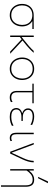

<svg xmlns="http://www.w3.org/2000/svg" viewBox="1483 -2317 1028 4034"><g transform="rotate(90 1997.0 -300.0)"><path d="M300 9Q226 9 172.8 -26.8Q119.5 -62.5 90.8 -121.5Q62 -180.5 62 -249Q62 -323.5 91.5 -378.5Q121 -433.5 174.5 -463.8Q228 -494 300 -494H589V-466H429.5V-460Q480 -428.5 507.5 -373.2Q535 -318 535 -251Q535 -178.5 505.8 -119.5Q476.5 -60.5 423.5 -25.8Q370.5 9 300 9ZM300 -23Q368.5 -23 413.8 -55.8Q459 -88.5 481.5 -140.5Q504 -192.5 504 -251Q504 -313 480.5 -361.2Q457 -409.5 411.5 -437.2Q366 -465 300 -465Q232.5 -465 186.2 -436.8Q140 -408.5 116.5 -359.8Q93 -311 93 -249Q93 -191 115.8 -139.2Q138.5 -87.5 184.5 -55.2Q230.5 -23 300 -23Z M727 0V-494L757 -496V-239.5L813 -283.5Q893.5 -346.5 952 -398.2Q1010.5 -450 1049.5 -494H1090Q1060 -460 1025.5 -425.8Q991 -391.5 944 -351.5Q897 -311.5 830 -259L934 -162.5Q974 -125.5 1019.2 -83.5Q1064.5 -41.5 1108.5 0H1063Q1025 -36 988.5 -70.2Q952 -104.5 914 -139.5L806 -240.5L757 -203V0Z M1426 9Q1351.5 9 1298.2 -27.2Q1245 -63.5 1216.5 -122.8Q1188 -182 1188 -251Q1188 -325 1218.2 -382Q1248.5 -439 1302.2 -471.5Q1356 -504 1426 -504Q1498 -504 1550.8 -470.8Q1603.5 -437.5 1632.2 -380.2Q1661 -323 1661 -251Q1661 -178.5 1631.8 -119.5Q1602.5 -60.5 1549.5 -25.8Q1496.5 9 1426 9ZM1426 -23Q1494.5 -23 1539.8 -55.8Q1585 -88.5 1607.5 -140.5Q1630 -192.5 1630 -251Q1630 -316.5 1605.2 -366.2Q1580.5 -416 1534.8 -444Q1489 -472 1426 -472Q1358.5 -472 1312.2 -442.5Q1266 -413 1242.5 -362.8Q1219 -312.5 1219 -251Q1219 -192.5 1241.8 -140.5Q1264.5 -88.5 1310.5 -55.8Q1356.5 -23 1426 -23Z M2027 9Q1890 9 1890 -145V-466H1738V-494H2149V-466H1920V-143Q1920 -23 2029 -23Q2053.5 -23 2078 -30Q2102.5 -37 2119.5 -51L2125.5 -17Q2113 -6.5 2087 1.2Q2061 9 2027 9Z M2437 9Q2365 9 2324 -11.5Q2283 -32 2266 -63.5Q2249 -95 2249 -128Q2249 -167 2266.5 -192.2Q2284 -217.5 2308.8 -231.5Q2333.5 -245.5 2354 -250V-255Q2331 -262 2308.5 -277.2Q2286 -292.5 2271.5 -317Q2257 -341.5 2257 -376Q2257 -429.5 2300.2 -466.8Q2343.5 -504 2430 -504Q2480.5 -504 2528.2 -490.5Q2576 -477 2605.5 -460.5L2600.5 -427Q2557.5 -451 2513.5 -461.5Q2469.5 -472 2431 -472Q2363.5 -472 2325.8 -447.5Q2288 -423 2288 -373.5Q2288 -328.5 2328.2 -296.8Q2368.5 -265 2447 -265H2521.5V-236H2433.5Q2368.5 -236 2324.2 -209.2Q2280 -182.5 2280 -129Q2280 -101 2293.5 -76.8Q2307 -52.5 2341 -37.8Q2375 -23 2436.5 -23Q2488 -23 2536 -36.2Q2584 -49.5 2617.5 -70.5L2624.5 -37.5Q2600.5 -22 2550.8 -6.5Q2501 9 2437 9Z M2881 9Q2769.5 9 2769.5 -130V-494L2799.5 -495.5V-135Q2799.5 -78.5 2818.8 -50.8Q2838 -23 2884 -23Q2912.5 -23 2939.5 -39L2944.5 -6Q2915.5 9 2881 9Z M3168.5 0Q3151 -47 3133 -94.8Q3115 -142.5 3098 -187L3065 -275Q3045 -328.5 3024 -384.5Q3003 -440.5 2982.5 -494L3014.5 -496Q3033.5 -445.5 3056.5 -384.5Q3079 -323 3103 -259.5Q3126.5 -196 3148.5 -137L3186.5 -35H3192L3301 -271.5Q3329 -332 3343.8 -385.2Q3358.5 -438.5 3360.5 -494H3391.5Q3391 -435 3372.5 -374.2Q3354 -313.5 3327.5 -257Q3297.5 -193 3267.5 -129Q3237.5 -64.5 3207 0Z M3874 194V-326Q3874 -398 3847.8 -435Q3821.5 -472 3754 -472Q3689.5 -472 3643.2 -434.8Q3597 -397.5 3563 -345V0H3533V-494L3563 -497V-401H3569Q3584 -422 3609.8 -446Q3635.5 -470 3671.8 -487Q3708 -504 3755 -504Q3835.5 -504 3869.8 -457.8Q3904 -411.5 3904 -326V192ZM3696 -586Q3720 -638 3744 -690Q3768 -742 3791.5 -793L3829 -794Q3803 -742 3777.2 -690.5Q3751.5 -639 3725 -587Z"/></g></svg>

Font: Heraclito Thin
Style: Regular
Weight: 100
Designer: Kostas Bartsokas (font) & Cristiano Sobral (main changes)
Foundry: Kostas Bartsokas (font) & Cristiano Sobral (main changes)
Version: Version 1.00;July 8, 2020;FontCreator 13.0.0.2655 64-bit